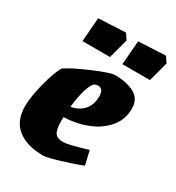

<svg xmlns="http://www.w3.org/2000/svg" viewBox="-165 -772 808 882"><g transform="rotate(30 238.5 -331.0)"><path d="M190 -191V-168Q190 -125 202 -108Q214 -91 243 -91Q259 -91 282.5 -96.5Q306 -102 323 -107Q340 -112 347 -114L370 -121L387 -47Q339 -28 276.5 -9.5Q214 9 198 9Q111 9 61.5 -30Q12 -69 12 -146Q12 -196 31 -270Q50 -344 71 -380Q107 -405 191.5 -441Q276 -477 299 -477Q361 -477 402 -455Q443 -433 443 -381Q443 -324 407.5 -281.5Q372 -239 314 -216Q256 -193 190 -191ZM194 -248Q235 -255 260 -282.5Q285 -310 285 -355Q285 -396 256 -396Q249 -396 243 -394Q227 -389 213.5 -347.5Q200 -306 194 -248ZM101 -664 245 -671 265 -641 237 -537H91ZM313 -664 457 -671 477 -641 449 -537H303Z"/></g></svg>

Font: Grenze Black
Style: Italic
Weight: 900
Italic angle: -10°
Designer: Renata Polastri
Foundry: Omnibus-Type
Version: Version 1.002; ttfautohint (v1.8)